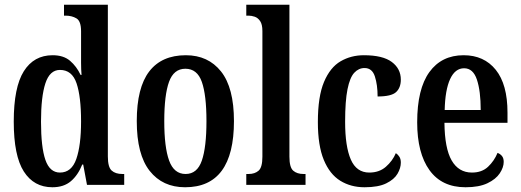

<svg xmlns="http://www.w3.org/2000/svg" viewBox="-20 -780 2196 810"><path d="M201 10Q123 10 80.5 -56.5Q38 -123 38 -267Q38 -412 80.5 -479.5Q123 -547 202 -547Q248 -547 275.5 -523.5Q303 -500 320 -464H324Q322 -487 322 -515Q322 -543 322 -572V-648Q322 -691 302.5 -702.5Q283 -714 257 -714H250V-760H435V-120Q435 -75 451 -60.5Q467 -46 496 -46H504V0H347L331 -86H327Q309 -41 279 -15.5Q249 10 201 10ZM233 -52Q282 -52 302 -109.5Q322 -167 322 -268Q322 -372 303 -428.5Q284 -485 233 -485Q190 -485 171.5 -428.5Q153 -372 153 -267Q153 -159 171.5 -105.5Q190 -52 233 -52Z M761 10Q666 10 611.5 -59Q557 -128 557 -269Q557 -410 609.5 -478.5Q662 -547 764 -547Q858 -547 912.5 -478.5Q967 -410 967 -269Q967 10 761 10ZM763 -46Q812 -46 831.5 -102.5Q851 -159 851 -269Q851 -379 831.5 -434.5Q812 -490 762 -490Q713 -490 693 -434.5Q673 -379 673 -269Q673 -159 693.5 -102.5Q714 -46 763 -46Z M1019 0V-46H1029Q1055 -46 1071 -60Q1087 -74 1087 -119V-649Q1087 -677 1077.5 -691Q1068 -705 1054.5 -709.5Q1041 -714 1029 -714H1019V-760H1201V-119Q1201 -74 1217 -60Q1233 -46 1260 -46H1269V0Z M1518 10Q1460 10 1415.5 -17.5Q1371 -45 1346 -105.5Q1321 -166 1321 -265Q1321 -373 1347 -434.5Q1373 -496 1417 -521.5Q1461 -547 1515 -547Q1595 -547 1633 -518.5Q1671 -490 1671 -444Q1671 -410 1651 -391.5Q1631 -373 1573 -373Q1573 -422 1561.5 -457.5Q1550 -493 1518 -493Q1493 -493 1474.5 -473Q1456 -453 1446 -403.5Q1436 -354 1436 -266Q1436 -162 1460 -107Q1484 -52 1538 -52Q1580 -52 1608 -76.5Q1636 -101 1650 -134Q1659 -128 1665 -118.5Q1671 -109 1671 -94Q1671 -71 1657 -47Q1643 -23 1609.5 -6.5Q1576 10 1518 10Z M1944 10Q1844 10 1792 -62Q1740 -134 1740 -264Q1740 -405 1791.5 -476Q1843 -547 1936 -547Q2022 -547 2071.5 -485.5Q2121 -424 2121 -305V-262H1855Q1856 -154 1885.5 -103Q1915 -52 1971 -52Q2013 -52 2039 -76.5Q2065 -101 2079 -135Q2090 -131 2097.5 -122Q2105 -113 2105 -97Q2105 -74 2088.5 -49Q2072 -24 2036.5 -7Q2001 10 1944 10ZM2008 -316Q2008 -396 1992 -444Q1976 -492 1938 -492Q1900 -492 1879 -446.5Q1858 -401 1856 -316Z"/></svg>

Font: Noto Serif Tamil ExtraCondensed SemiBold
Style: Regular
Weight: 600
Width: 2
Designer: Indian Type Foundry, Tom Grace, and the Monotype Design Team
Foundry: Monotype Imaging Inc.
Version: Version 2.004; ttfautohint (v1.8.4.7-5d5b)